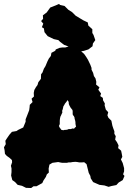

<svg xmlns="http://www.w3.org/2000/svg" viewBox="-26 -923 654 967"><path d="M131 24 105 23 85 13 63 8 50 -6 36 -16 30 -39 32 -56V-75L29 -88L35 -106L34 -117L22 -128L8 -138L-1 -148L-3 -167L-6 -181L3 -197L1 -214L8 -225L21 -244L34 -259L57 -263L66 -269L91 -281L103 -310V-322L109 -337L116 -355L121 -368L123 -383L124 -395L138 -409L133 -426L145 -437L144 -455L147 -470L155 -484L163 -495L167 -509L180 -526L181 -549L188 -558L195 -577L203 -590L213 -614L220 -628L230 -641L233 -657L252 -667L255 -674L274 -682L288 -684H303L324 -690L340 -683H354L369 -675L378 -669L398 -651L409 -635L417 -622L429 -597L435 -581V-572L443 -556L447 -540L455 -528L459 -511L458 -497L475 -483L469 -471L483 -452L479 -439L492 -430L493 -418L502 -402L501 -392L507 -371L519 -358L515 -342L520 -330L535 -315L540 -290L545 -275L550 -262V-249L557 -237L554 -220L563 -207L571 -191L569 -177L584 -164L587 -150L590 -133L583 -120L592 -102L599 -76V-60L594 -45L601 -37L592 -16L572 -4L560 9L535 14L521 18L500 11L475 8L443 -6L431 -25L429 -37L421 -52L415 -76L410 -96L398 -106L386 -105H374L363 -107L354 -108L340 -107L329 -105H319L311 -103H296H287L276 -105L267 -107L253 -105L238 -103L223 -94L219 -74L220 -54L210 -45L205 -32L193 -14L187 -1L158 15H143ZM293 -267 300 -269H306L313 -270L320 -273H331L339 -276L347 -275L351 -280L357 -285L355 -294L354 -302V-308L352 -318L350 -324L349 -332L346 -338L341 -344L340 -349V-356V-362L339 -369L335 -374L330 -380L328 -384L324 -391L321 -398L320 -404V-410L313 -419L310 -412L306 -407L301 -401L298 -395L293 -387L292 -382L290 -373L287 -365L288 -356L285 -350L282 -343L278 -335L276 -325L275 -315V-307V-298L271 -289L273 -283L278 -276L283 -269ZM380 -664 358 -672H344L321 -688L297 -697L277 -712L268 -721L245 -726L214 -741L198 -761L195 -780L185 -786L192 -804L181 -817L191 -828L190 -846L209 -860L227 -885L255 -896L271 -903L277 -898L299 -893L318 -874L337 -862L355 -844L393 -821L416 -810L419 -794L439 -776V-757L445 -747L454 -721L442 -704L440 -690L419 -674L397 -667Z"/></svg>

Font: Winky Rough ExtraBold
Style: Regular
Weight: 800
Designer: Simon Atzbach
Foundry: typofactur
Version: Version 1.206; ttfautohint (v1.8.4.7-5d5b)